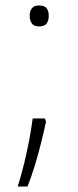

<svg xmlns="http://www.w3.org/2000/svg" viewBox="-20 -555 288 705"><path d="M149 -108Q141 -71 130.5 -29Q120 13 107.5 54Q95 95 81 130H45Q60 82 70 39.5Q80 -3 87.5 -42Q95 -81 100 -120H145ZM123 -458Q105 -458 97 -469Q89 -480 89 -497Q89 -514 97 -524.5Q105 -535 123 -535Q144 -535 151.5 -524.5Q159 -514 159 -497Q159 -480 151.5 -469Q144 -458 123 -458Z"/></svg>

Font: Noto Sans Oriya ExtraLight
Style: Regular
Weight: 250
Version: Version 2.003